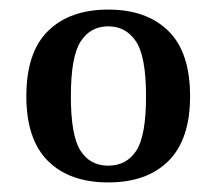

<svg xmlns="http://www.w3.org/2000/svg" viewBox="-20 -729 452 401"><path d="M35 -528Q35 -620 80.5 -664.5Q126 -709 206 -709Q286 -709 331.5 -664.5Q377 -620 377 -528Q377 -438 332 -393Q287 -348 206 -348Q125 -348 80 -393Q35 -438 35 -528ZM128 -528Q128 -446 148 -414.5Q168 -383 206 -383Q244 -383 264.5 -414Q285 -445 285 -528Q285 -611 264 -642.5Q243 -674 206 -674Q169 -674 148.5 -642.5Q128 -611 128 -528Z"/></svg>

Font: Marmelad
Style: Regular
Weight: 400
Designer: Manvel Shmavonyan
Foundry: Cyreal
Version: Version 1.001;PS 001.001;hotconv 1.0.88;makeotf.lib2.5.64775